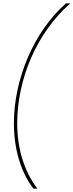

<svg xmlns="http://www.w3.org/2000/svg" viewBox="-20 -954 442 1160"><path d="M204 186V183C126 80 84 -56 84 -209C84 -474 200 -753 402 -931V-934H379C182 -761 64 -472 64 -209C64 -37 114 97 182 186Z"/></svg>

Font: Poppins Devanagari Thin
Style: Italic
Weight: 100
Italic angle: -10°
Designer: Ninad Kale (Devanagari), Jonny Pinhorn (Latin)
Foundry: Indian Type Foundry
Version: 4.005